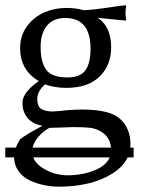

<svg xmlns="http://www.w3.org/2000/svg" viewBox="-21 -469 540 727"><path d="M394.5 127H105Q113.3 149.9 139.4 166.5Q165.5 183.1 189.7 189Q213.9 194.8 231.9 194.8Q289.1 194.8 334.7 177Q380.4 159.2 394.5 127ZM102.5 89.8H399.4Q395 48.8 360.8 28.8Q342.3 17.6 319.8 14.9Q297.4 12.2 254.9 12.2Q250 12.2 216.3 13.7Q182.6 15.1 166 15.1Q142.6 27.8 125 48.3Q107.4 68.8 102.5 89.8ZM321.8 -284.2Q321.8 -400.9 226.1 -400.9Q180.7 -400.9 156.7 -371.8Q132.8 -342.8 132.8 -292Q132.8 -232.9 154.5 -204.3Q176.3 -175.8 233.9 -175.8Q283.2 -175.8 302.5 -202.9Q321.8 -230 321.8 -284.2ZM399.9 -289.1Q399.9 -222.2 356.2 -179.2Q312.5 -136.2 229 -136.2Q207 -136.2 183.6 -140.4Q160.2 -144.5 149.9 -149.9Q120.1 -124 120.1 -94.2Q120.1 -65.4 136 -56.2Q151.9 -46.9 178.2 -46.9Q178.7 -46.9 207 -48.8Q249 -54.2 290 -54.2Q392.6 -54.2 431.2 -21Q473.1 15.1 473.1 78.1Q473.1 82 472.2 89.8H484.9V127H462.4Q445.3 162.6 403.8 188.5Q362.3 214.4 311 226.1Q259.8 237.8 204.1 237.8Q174.8 237.8 146.7 232.2Q118.7 226.6 92.3 214.4Q65.9 202.1 49.6 179.7Q33.2 157.2 32.2 127H-1V89.8H39.1Q43.9 76.2 55.2 58.1Q66.9 49.3 81.8 40Q96.7 30.8 116 20.5Q135.3 10.3 140.1 7.3Q101.6 0.5 82.8 -22.9Q64 -46.4 64 -79.1Q64 -119.1 126 -162.1Q55.2 -203.1 55.2 -287.1Q55.2 -334.5 81.5 -369.9Q107.9 -405.3 147 -422.1Q186 -439 230 -439Q266.6 -439 296.4 -430.2Q338.9 -432.6 387.9 -440.2Q437 -447.8 454.1 -449.2L457 -445.8Q454.1 -432.6 454.1 -419.9Q454.1 -407.2 457 -394L454.1 -391.1Q385.3 -398.4 349.6 -401.4Q399.9 -367.7 399.9 -289.1Z"/></svg>

Font: Linux Biolinum
Style: Regular
Weight: 400
Designer: Philipp H. Poll
Foundry: Philipp H. Poll
Version: Version 0.6.4